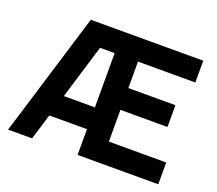

<svg xmlns="http://www.w3.org/2000/svg" viewBox="-120 -886 1186 1051"><g transform="rotate(20 472.5 -360.0)"><path d="M895 -720V-593H561V-439H835V-312H561V-127H895V0H425V-150H205.5L160 0H20L240 -720ZM340 -593 244 -277H425V-593Z"/></g></svg>

Font: Hauora ExtraBold
Style: Regular
Weight: 800
Designer: Wayne Shih
Foundry: WCYS
Version: Version 1.001